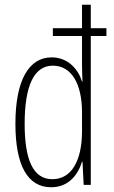

<svg xmlns="http://www.w3.org/2000/svg" viewBox="-20 -780 480 810"><path d="M196 10C271 10 310 -45 326 -98H328L333 0H363V-628H429V-661H363V-760H326V-661H203V-628H326V-505C326 -483 327 -461 328 -436H326C311 -486 268 -538 198 -538C101 -538 45 -440 45 -258C45 -83 96 10 196 10ZM201 -24C118 -24 84 -109 84 -258C84 -419 124 -503 203 -503C281 -503 326 -427 326 -306V-227C326 -101 281 -24 201 -24Z"/></svg>

Font: Noto Sans Kannada ExtraCondensed ExtraLight
Style: Regular
Weight: 200
Width: 2
Designer: Jelle Bosma - Monotype Design Team
Foundry: Monotype Imaging Inc.
Version: Version 2.005